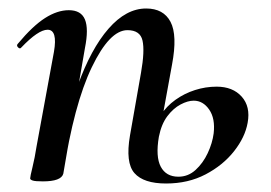

<svg xmlns="http://www.w3.org/2000/svg" viewBox="-20 -419 639 452"><path d="M371 13Q318 13 296.5 -11.5Q275 -36 286 -100L312 -248Q321 -299 315.5 -323.5Q310 -348 280 -348Q238 -348 196 -260.5Q154 -173 129 -10L112 -11Q132 -131 163 -217.5Q194 -304 235.5 -351.5Q277 -399 324 -399Q365 -399 381.5 -367.5Q398 -336 385 -267L354 -97Q346 -50 358.5 -26.5Q371 -3 400 -3Q423 -3 440.5 -19Q458 -35 469 -58.5Q480 -82 483 -105Q487 -140 472.5 -161Q458 -182 436 -182Q422 -182 405 -173Q388 -164 374 -145.5Q360 -127 354 -97L339 -98Q344 -126 358 -147.5Q372 -169 393 -184Q414 -199 439 -207Q464 -215 490 -215Q528 -215 549 -191.5Q570 -168 563 -130Q557 -96 531 -63Q505 -30 464 -8.5Q423 13 371 13ZM81 8Q63 8 57 6Q51 4 51 1Q51 -3 56.5 -25.5Q62 -48 66 -74L107 -297Q116 -349 92 -349Q81 -349 65.5 -338.5Q50 -328 30 -307Q27 -303 22.5 -307.5Q18 -312 22 -316Q57 -358 86 -376.5Q115 -395 142 -395Q171 -395 180 -373Q189 -351 180 -306L129 -10Q124 8 81 8Z"/></svg>

Font: Cormorant SemiBold
Style: Italic
Weight: 600
Italic angle: -10°
Designer: Christian Thalmann (Catharsis Fonts)
Foundry: Catharsis Fonts
Version: Version 4.000